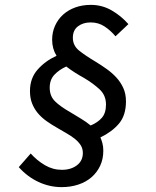

<svg xmlns="http://www.w3.org/2000/svg" viewBox="-20 -706 640 788"><path d="M233 62Q184 62 138.5 41Q93 20 57 -20L106 -76Q132 -47 164.5 -28Q197 -9 234 -9Q271 -9 295.5 -27.5Q320 -46 320 -78Q320 -96 311.5 -109.5Q303 -123 288.5 -135Q274 -147 255.5 -157.5Q237 -168 217 -180Q192 -194 171 -209Q150 -224 135 -242Q120 -260 111.5 -282Q103 -304 103 -332Q103 -385 134.5 -420.5Q166 -456 212 -477Q194 -506 194 -543Q194 -574 206 -600.5Q218 -627 239 -646Q260 -665 289 -675.5Q318 -686 353 -686Q399 -686 438 -663.5Q477 -641 507 -607L454 -557Q434 -581 409 -597.5Q384 -614 352 -614Q321 -614 300 -598Q279 -582 279 -551Q279 -519 304.5 -498.5Q330 -478 372 -453Q395 -439 417.5 -423Q440 -407 457.5 -388Q475 -369 486 -345Q497 -321 497 -290Q497 -233 468.5 -199Q440 -165 392 -142Q397 -131 400.5 -117.5Q404 -104 404 -88Q404 -53 391 -25.5Q378 2 355.5 21.5Q333 41 301.5 51.5Q270 62 233 62ZM271 -244Q292 -231 313 -218.5Q334 -206 352 -191Q381 -203 398 -222.5Q415 -242 415 -277Q415 -315 388.5 -339.5Q362 -364 325 -386Q305 -397 287 -408.5Q269 -420 252 -433Q223 -420 203.5 -399.5Q184 -379 184 -346Q184 -312 205.5 -290.5Q227 -269 271 -244Z"/></svg>

Font: Source Code Pro Medium
Style: Italic
Weight: 500
Italic angle: -11°
Monospace: yes
Designer: Paul D. Hunt, Teo Tuominen
Foundry: Adobe Systems Incorporated
Version: Version 1.050;PS 1.000;hotconv 16.6.51;makeotf.lib2.5.65220